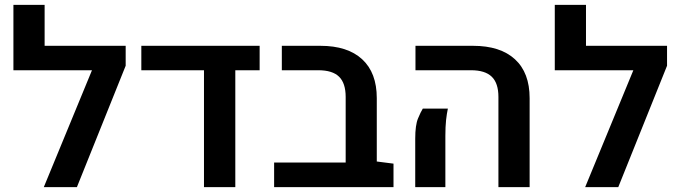

<svg xmlns="http://www.w3.org/2000/svg" viewBox="-20 -770 2800 790"><path d="M35.2 -481V-750H163.6V-581.5H451.7V-481ZM497.1 -499.5 296.4 0H160.2L399.9 -581.5H497.1Z M561.5 -581.5H1048.3V-481H948.2V0H819.3V-481H561.5Z M1107.9 0V-101.1H1402.3L1530.3 -105.5L1599.1 -96.7V0ZM1402.3 -29.3V-371.1Q1402.3 -427.7 1375.2 -454.3Q1348.1 -481 1289.6 -481H1139.6V-581.5H1298.3Q1410.2 -581.5 1470.2 -526.1Q1530.3 -470.7 1530.3 -366.2V-29.3Z M2030.8 0V-371.1Q2030.8 -427.7 2003.4 -454.3Q1976.1 -481 1918 -481H1689.5V-581.5H1926.3Q2038.6 -581.5 2098.9 -526.1Q2159.2 -470.7 2159.2 -366.2V0ZM1688.5 0V-199.2Q1688.5 -255.4 1700 -282.7Q1711.4 -310.1 1719.7 -323.2H1822.8Q1818.4 -302.7 1815.4 -275.9Q1812.5 -249 1812.5 -210.9V0Z M2262.7 -481V-750H2391.1V-581.5H2679.2V-481ZM2724.6 -499.5 2523.9 0H2387.7L2627.4 -581.5H2724.6Z"/></svg>

Font: Heebo SemiBold
Style: Regular
Weight: 600
Designer: Oded Ezer
Foundry: Ezer Type House
Version: Version 3.100